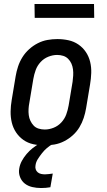

<svg xmlns="http://www.w3.org/2000/svg" viewBox="-20 -725 540 968"><path d="M204 8Q175 8 147.5 2Q120 -4 98 -19.5Q76 -35 61 -57.5Q46 -80 39.5 -107Q33 -134 33.5 -163Q34 -192 39 -221L59 -341Q63 -365 71 -389.5Q79 -414 93 -436.5Q107 -459 127 -477Q147 -495 170.5 -507Q194 -519 219 -523.5Q244 -528 269 -528Q298 -528 325.5 -522Q353 -516 375.5 -500.5Q398 -485 413 -462.5Q428 -440 434.5 -413Q441 -386 440 -357Q439 -328 434 -299L414 -179Q410 -155 402 -130.5Q394 -106 380.5 -83.5Q367 -61 347 -43Q327 -25 303.5 -13Q280 -1 254.5 3.5Q229 8 204 8ZM206 -72Q228 -72 250.5 -81Q273 -90 289.5 -108Q306 -126 314 -148Q322 -170 326 -193L346 -313Q348 -328 349 -344Q350 -360 348 -375.5Q346 -391 340 -404.5Q334 -418 323.5 -428.5Q313 -439 298.5 -443.5Q284 -448 268 -448Q246 -448 223.5 -439Q201 -430 184.5 -412Q168 -394 160 -372Q152 -350 148 -327L128 -207Q125 -192 124 -176Q123 -160 125 -144.5Q127 -129 133.5 -115.5Q140 -102 150 -91.5Q160 -81 175 -76.5Q190 -72 206 -72ZM187 223Q164 223 142.5 218Q121 213 105 200.5Q89 188 81 167.5Q73 147 77 125Q80 105 90 86.5Q100 68 114 51.5Q128 35 144.5 22Q161 9 180 -2L191 -8H249L248 0Q231 9 217 21Q203 33 192 47Q181 61 171 76.5Q161 92 159 109Q157 119 160 128.5Q163 138 170.5 144Q178 150 187.5 152Q197 154 207 154Q217 154 227 152.5Q237 151 246 150L234 219Q223 221 211 222Q199 223 187 223ZM155 -635 154 -705H454L455 -635Z"/></svg>

Font: Iosevka Curly Slab Medium
Style: Italic
Weight: 500
Italic angle: -9°
Monospace: yes
Designer: Belleve Invis
Foundry: Belleve Invis
Version: Version 22.1.2; ttfautohint (v1.8.4)